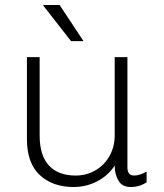

<svg xmlns="http://www.w3.org/2000/svg" viewBox="-20 -740 658 770"><path d="M139 -197Q139 -116 176.5 -76Q214 -36 283 -36Q327 -36 363 -57Q399 -78 419.5 -115Q440 -152 440 -197V-511H491V-69Q491 -36 518 -36Q541 -36 568 -52V-9Q540 10 504 10Q470 10 455 -15.5Q440 -41 440 -76Q414 -36 370 -13Q326 10 275 10Q191 10 139.5 -38Q88 -86 88 -182V-511H139ZM154 -720H219L315 -575H265L154 -717Z"/></svg>

Font: Chivo Thin
Style: Regular
Weight: 100
Designer: Hector Gatti
Foundry: Omnibus-Type
Version: Version 1.007